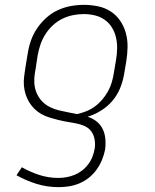

<svg xmlns="http://www.w3.org/2000/svg" viewBox="-20 -558 640 791"><path d="M222 213Q174 213 130.5 199.5Q87 186 48 164L70 131Q103 150 141 162.5Q179 175 220 175Q237 175 254 172Q271 169 287 162.5Q303 156 317.5 145Q332 134 343 119.5Q354 105 360.5 88.5Q367 72 370 55Q373 37 370 18Q367 -1 357 -15.5Q347 -30 330 -38Q313 -46 294.5 -49.5Q276 -53 257.5 -56Q239 -59 221 -63.5Q203 -68 185 -73.5Q167 -79 151.5 -87.5Q136 -96 123 -108.5Q110 -121 100.5 -136.5Q91 -152 85.5 -169.5Q80 -187 78.5 -205.5Q77 -224 79.5 -243.5Q82 -263 85 -282L94 -336Q98 -363 107 -389.5Q116 -416 132 -440Q148 -464 170 -484Q192 -504 218 -516Q244 -528 271 -533Q298 -538 326 -538Q355 -538 384 -532Q413 -526 436.5 -510.5Q460 -495 475.5 -472Q491 -449 498.5 -421.5Q506 -394 505.5 -364Q505 -334 500 -304L491 -251Q486 -222 474.5 -194Q463 -166 443 -142.5Q423 -119 396.5 -102.5Q370 -86 341 -77Q361 -71 377.5 -58Q394 -45 403 -26.5Q412 -8 414 14Q416 36 413 58Q409 79 400.5 100Q392 121 378.5 140Q365 159 347 173.5Q329 188 308 197Q287 206 265 209.5Q243 213 222 213ZM297 -88Q316 -92 335 -99.5Q354 -107 371 -119.5Q388 -132 401.5 -148Q415 -164 425 -182Q435 -200 440.5 -219Q446 -238 449 -257L458 -311Q462 -334 462.5 -357.5Q463 -381 458 -403Q453 -425 441.5 -444Q430 -463 412 -476Q394 -489 371.5 -494.5Q349 -500 326 -500Q303 -500 280.5 -495.5Q258 -491 236.5 -480.5Q215 -470 197 -453Q179 -436 166.5 -416Q154 -396 146.5 -374Q139 -352 135 -329L127 -276Q123 -257 121.5 -237.5Q120 -218 123.5 -199.5Q127 -181 136 -164.5Q145 -148 158 -136Q171 -124 187.5 -116Q204 -108 222.5 -103.5Q241 -99 259.5 -95.5Q278 -92 297 -88Z"/></svg>

Font: Iosevka Slab XLtExObl
Style: Regular
Weight: 200
Width: 7
Italic angle: -9°
Monospace: yes
Designer: Belleve Invis
Foundry: Belleve Invis
Version: Version 11.1.1; ttfautohint (v1.8.3)